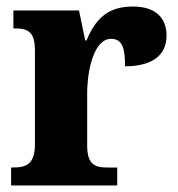

<svg xmlns="http://www.w3.org/2000/svg" viewBox="-20 -568 544 588"><path d="M14 0H339V-55H309C272 -55 247 -63 247 -122V-281C247 -354 268 -449 320 -449C355 -449 363 -420 363 -365C441 -365 490 -395 490 -459C490 -512 458 -548 387 -548C313 -548 274 -514 245 -444H241L222 -536H21V-481H24C65 -481 87 -472 87 -413V-127C87 -64 60 -55 18 -55H14Z"/></svg>

Font: Noto Serif Armenian SemiCondensed
Style: Bold
Weight: 700
Width: 4
Designer: Monotype Design Team
Foundry: Monotype Imaging Inc.
Version: Version 2.008